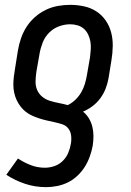

<svg xmlns="http://www.w3.org/2000/svg" viewBox="-20 -548 540 791"><path d="M170 223Q124 223 82.5 209Q41 195 6 172L54 105Q78 121 106 132Q134 143 165 143Q184 143 203.5 136.5Q223 130 238 115.5Q253 101 261 82Q269 63 272 44Q275 27 273 10.5Q271 -6 261.5 -18.5Q252 -31 236.5 -36Q221 -41 205 -44.5Q189 -48 173.5 -51.5Q158 -55 142.5 -60Q127 -65 112.5 -71.5Q98 -78 86 -87.5Q74 -97 64.5 -109.5Q55 -122 48.5 -136Q42 -150 38.5 -166Q35 -182 35 -198.5Q35 -215 37 -232Q39 -249 42 -266L54 -341Q58 -365 66.5 -390Q75 -415 89.5 -437.5Q104 -460 124.5 -478Q145 -496 169 -507.5Q193 -519 218.5 -523.5Q244 -528 269 -528Q298 -528 326 -522Q354 -516 377 -501Q400 -486 415.5 -463.5Q431 -441 438 -414Q445 -387 444.5 -358Q444 -329 439 -299L427 -225Q423 -203 415 -182.5Q407 -162 393.5 -143.5Q380 -125 361.5 -111Q343 -97 322 -88Q337 -76 346.5 -60Q356 -44 360.5 -25.5Q365 -7 365 12.5Q365 32 362 52Q358 74 350 96.5Q342 119 329.5 139Q317 159 299 176Q281 193 259.5 203.5Q238 214 215 218.5Q192 223 170 223ZM259 -115Q276 -123 290.5 -137Q305 -151 314.5 -167.5Q324 -184 329.5 -202Q335 -220 338 -238L351 -313Q353 -329 354 -345Q355 -361 352.5 -376Q350 -391 343.5 -405Q337 -419 326 -429Q315 -439 300 -443.5Q285 -448 269 -448Q246 -448 223 -439.5Q200 -431 182.5 -413.5Q165 -396 156 -373Q147 -350 143 -327L130 -253Q127 -233 126.5 -213.5Q126 -194 133 -177.5Q140 -161 154 -149.5Q168 -138 186 -132.5Q204 -127 222.5 -123.5Q241 -120 259 -115Z"/></svg>

Font: Iosevka SS04 Medium
Style: Italic
Weight: 500
Italic angle: -9°
Monospace: yes
Designer: Belleve Invis
Foundry: Belleve Invis
Version: Version 19.0.0; ttfautohint (v1.8.4)